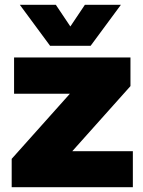

<svg xmlns="http://www.w3.org/2000/svg" viewBox="-20 -785 601 805"><path d="M29 0V-119L273 -392H39V-544H527V-424L283 -151H537V0ZM63 -765H214L275 -674L336 -765H487L360 -593H190Z"/></svg>

Font: Trueno
Style: ExBd
Weight: 800
Designer: Julieta Ulanovsky
Foundry: Julieta Ulanovsky
Version: Version 3.001b